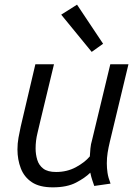

<svg xmlns="http://www.w3.org/2000/svg" viewBox="-20 -794 600 825"><path d="M207 11Q150 11 117 -11Q84 -33 69.5 -70.5Q55 -108 55 -152Q55 -178 59.5 -202.5Q64 -227 69 -250L132 -518H212L153 -273Q149 -254 141 -222Q133 -190 133 -156Q133 -131 140 -107.5Q147 -84 166 -69.5Q185 -55 221 -55Q268 -55 306 -75.5Q344 -96 366 -122Q367 -138 368.5 -156Q370 -174 376 -194L454 -518H532L452 -185Q446 -160 442.5 -138Q439 -116 439 -92Q439 -72 442 -51.5Q445 -31 455 -5L385 5Q381 -7 376.5 -20Q372 -33 368 -52Q346 -30 307 -9.5Q268 11 207 11ZM374 -571 243 -731 311 -774 423 -606Z"/></svg>

Font: Ubuntu Sans Mono
Style: Italic
Weight: 400
Italic angle: -13.5°
Monospace: yes
Designer: Dalton Maag Ltd
Foundry: Dalton Maag Ltd
Version: Version 1.006